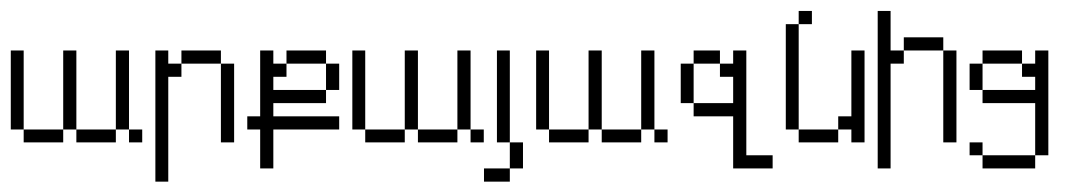

<svg xmlns="http://www.w3.org/2000/svg" viewBox="-20 -264 1988 356"><path d="M23.9 0V-23.9H97.2V0ZM121.6 0V-23.9H194.8V0ZM219.2 0V-23.9H243.7V0ZM0 -23.9V-170.4H23.9V-23.9ZM97.2 -23.9V-170.4H121.6V-23.9ZM194.8 -23.9V-170.4H219.2V-23.9Z M389.6 0V-146H414.1V0ZM268.1 72.8V-170.4H292V-146H316.4V-121.6H292V72.8ZM316.4 -146V-170.4H389.6V-146Z M584.5 -97.2V-146H608.9V-97.2ZM462.4 48.3V-23.9H438.5V-48.3H462.4V-170.4H486.8V-146H511.2V-121.6H486.8V-97.2H584.5V-72.8H486.8V-48.3H608.9V-23.9H486.8V48.3ZM511.2 -146V-170.4H584.5V-146Z M657.2 0V-23.9H730.5V0ZM754.9 0V-23.9H828.1V0ZM852.5 0V-23.9H877V0ZM633.3 -23.9V-170.4H657.2V-23.9ZM730.5 -23.9V-170.4H754.9V-23.9ZM828.1 -23.9V-170.4H852.5V-23.9Z M877.4 72.8V48.3H925.3V72.8ZM925.3 48.3V0H949.7V48.3ZM901.4 0V-170.4H925.3V0Z M998 0V-23.9H1071.3V0ZM1095.7 0V-23.9H1168.9V0ZM1193.4 0V-23.9H1217.8V0ZM974.1 -23.9V-170.4H998V-23.9ZM1071.3 -23.9V-170.4H1095.7V-23.9ZM1168.9 -23.9V-170.4H1193.4V-23.9Z M1242.2 -72.8V-146H1266.1V-72.8ZM1266.1 -146V-170.4H1314.9V-146ZM1339.4 48.3V-48.3H1266.1V-72.8H1339.4V-121.6H1314.9V-146H1339.4V-170.4H1363.8V23.9H1412.6V48.3Z M1460.9 0V-23.9H1534.2V0ZM1558.6 0V-23.9H1534.2V-48.3H1558.6V-170.4H1583V0ZM1437 -23.9V-219.2H1460.9V-23.9ZM1460.9 -219.2V-243.7H1485.4V-219.2Z M1729 0V-170.4H1753.4V0ZM1655.8 -170.4V-194.8H1729V-170.4ZM1607.4 48.3V-243.7H1631.3V-170.4H1655.8V-146H1631.3V48.3Z M1801.8 48.3V23.9H1899.4V48.3ZM1777.8 23.9V0H1801.8V23.9ZM1777.8 -97.2V-146H1801.8V-97.2ZM1801.8 -146V-170.4H1875V-146ZM1899.4 23.9V-72.8H1801.8V-97.2H1899.4V-121.6H1875V-146H1899.4V-170.4H1923.8V23.9Z"/></svg>

Font: FS Mondwest Regular
Style: Regular
Weight: 400
Designer: NZWStudios2024
Foundry: https://fontstruct.com
Version: Version 1.0